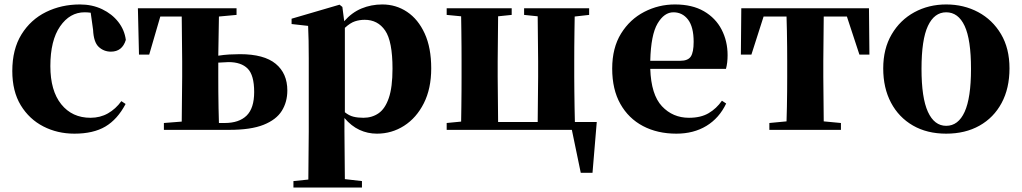

<svg xmlns="http://www.w3.org/2000/svg" viewBox="-20 -583 4587 862"><path d="M314 17.1Q237.8 17.1 174.6 -15.4Q111.3 -47.9 73.2 -110.4Q35.2 -172.9 35.2 -264.2Q35.2 -361.8 76.4 -428.5Q117.7 -495.1 186.8 -529.1Q255.9 -563 338.9 -563Q394 -563 438.5 -541.7Q482.9 -520.5 511 -484.6Q539.1 -448.7 544.9 -403.8Q528.8 -351.1 478 -351.1Q446.3 -351.1 423.3 -372.3Q400.4 -393.6 397.9 -449.2L387.2 -525.9Q380.4 -526.9 373.5 -527.3Q366.7 -527.8 359.9 -527.8Q293.5 -527.8 249.8 -464.6Q206.1 -401.4 206.1 -286.1Q206.1 -175.8 254.9 -115Q303.7 -54.2 386.2 -54.2Q429.7 -54.2 464.6 -74Q499.5 -93.8 524.9 -128.9L543.9 -116.2Q507.3 -46.9 453.1 -14.9Q398.9 17.1 314 17.1Z M715.8 0V-30.8L795.9 -37.1L797.9 -237.8V-308.1L795.9 -508.8H699.7L649.9 -337.9H604L599.1 -545.9H1042V-516.1L962.9 -508.8L960 -333Q984.9 -336.9 1009.8 -338.4Q1034.7 -339.8 1057.1 -339.8Q1165.5 -339.8 1217.8 -296.6Q1270 -253.4 1270 -176.8Q1270 -125 1245.1 -85.2Q1220.2 -45.4 1163.3 -22.7Q1106.4 0 1009.8 0ZM960 -301.8V-237.8Q960 -209 960.2 -171.6Q960.4 -134.3 961.2 -97.2Q961.9 -60.1 962.9 -30.8H988.8Q1053.2 -30.8 1087.2 -64Q1121.1 -97.2 1121.1 -169.9Q1121.1 -245.6 1092 -274.9Q1063 -304.2 1005.9 -304.2Z M1672.4 17.1Q1630.4 17.1 1593.8 0Q1557.1 -17.1 1526.4 -53.2V5.9L1528.3 221.2L1605 230V258.8H1297.4V230L1364.3 223.1L1366.2 6.8V-319.8Q1366.2 -368.7 1365.5 -399.9Q1364.7 -431.2 1363.3 -466.8L1289.1 -475.1V-499L1504.4 -562L1517.1 -551.8L1525.4 -487.8Q1559.6 -526.9 1603 -544.9Q1646.5 -563 1696.3 -563Q1757.8 -563 1807.6 -529.8Q1857.4 -496.6 1886.7 -432.6Q1916 -368.7 1916 -275.9Q1916 -185.1 1882.8 -119.4Q1849.6 -53.7 1794.2 -18.3Q1738.8 17.1 1672.4 17.1ZM1528.3 -458V-79.1Q1546.9 -64 1566.7 -59.1Q1586.4 -54.2 1611.3 -54.2Q1650.4 -54.2 1679.7 -74.5Q1709 -94.7 1725.6 -143.1Q1742.2 -191.4 1742.2 -274.9Q1742.2 -397.5 1709.2 -445.8Q1676.3 -494.1 1617.2 -494.1Q1594.7 -494.1 1573.7 -487.3Q1552.7 -480.5 1528.3 -458Z M1985.4 0V-30.8L2050.3 -37.1Q2050.8 -65.9 2051.3 -102.1Q2051.8 -138.2 2052 -174.1Q2052.2 -210 2052.2 -237.8V-308.1Q2052.2 -335.9 2052 -371.8Q2051.8 -407.7 2051.3 -444.1Q2050.8 -480.5 2050.3 -509.8L1985.4 -516.1V-545.9H2277.3V-516.1L2216.3 -509.8L2214.4 -308.1V-237.8L2216.3 -35.2H2394L2396 -237.8V-308.1L2394 -509.8L2333 -516.1V-545.9H2625V-516.1L2560.1 -508.8Q2559.6 -480 2559.1 -443.8Q2558.6 -407.7 2558.3 -371.8Q2558.1 -335.9 2558.1 -308.1V-237.8Q2558.1 -209.5 2558.6 -173.1Q2559.1 -136.7 2559.6 -100.3Q2560.1 -64 2561 -35.2H2659.2L2640.1 192.9H2587.4L2547.4 0Z M3016.6 17.1Q2931.6 17.1 2866.7 -17.1Q2801.8 -51.3 2765.1 -116.5Q2728.5 -181.6 2728.5 -274.9Q2728.5 -368.2 2768.3 -432.4Q2808.1 -496.6 2872.6 -529.8Q2937 -563 3010.3 -563Q3087.9 -563 3140.4 -532.5Q3192.9 -502 3219.7 -450.2Q3246.6 -398.4 3246.6 -335Q3246.6 -300.8 3239.3 -273.9H2899.4Q2903.3 -157.7 2951.9 -106Q3000.5 -54.2 3073.2 -54.2Q3126.5 -54.2 3161.6 -75Q3196.8 -95.7 3221.2 -130.9L3240.2 -118.2Q3209 -52.7 3151.6 -17.8Q3094.2 17.1 3016.6 17.1ZM2899.4 -310.1H3034.2Q3068.8 -310.1 3081.5 -329.3Q3094.2 -348.6 3094.2 -395Q3094.2 -461.9 3069.1 -494.9Q3043.9 -527.8 3003.4 -527.8Q2961.9 -527.8 2932.1 -477.3Q2902.3 -426.8 2899.4 -310.1Z M3510.3 0H3434.1V-30.8L3511.2 -38.1Q3512.2 -66.9 3512.9 -102.8Q3513.7 -138.7 3513.9 -174.3Q3514.2 -210 3514.2 -237.8V-308.1Q3514.2 -335.9 3513.9 -371.8Q3513.7 -407.7 3512.9 -443.8Q3512.2 -480 3511.2 -508.8H3408.2L3353.5 -337.9H3306.2L3308.1 -545.9H3881.3L3883.3 -337.9H3838.4L3782.2 -508.8H3678.2L3676.3 -308.1V-237.8L3678.2 -38.1L3755.4 -30.8V0Z M4228 17.1Q4142.1 17.1 4078.6 -19.5Q4015.1 -56.2 3980.2 -122.1Q3945.3 -188 3945.3 -275.9Q3945.3 -364.3 3983.2 -428.7Q4021 -493.2 4085.2 -528.1Q4149.4 -563 4228 -563Q4307.1 -563 4371.6 -528.6Q4436 -494.1 4474.1 -429.9Q4512.2 -365.7 4512.2 -275.9Q4512.2 -186.5 4476.8 -120.6Q4441.4 -54.7 4377.4 -18.8Q4313.5 17.1 4228 17.1ZM4228 -18.1Q4282.2 -18.1 4310.8 -80.8Q4339.4 -143.6 4339.4 -273.9Q4339.4 -405.3 4310.8 -466.6Q4282.2 -527.8 4228 -527.8Q4174.8 -527.8 4146 -466.6Q4117.2 -405.3 4117.2 -273.9Q4117.2 -143.6 4146 -80.8Q4174.8 -18.1 4228 -18.1Z"/></svg>

Font: Source Han Serif TW Heavy
Style: Regular
Weight: 900
Designer: Ryoko NISHIZUKA Ë•øÂ°öÊ∂ºÂ≠ê (kana & ideographs); Frank Grie√ühammer (Latin, Greek & Cyrillic); Wenlong ZHANG Âº†ÊñáÈæô 
Foundry: Adobe
Version: Version 2.003;hotconv 1.1.1;makeotfexe 2.6.0